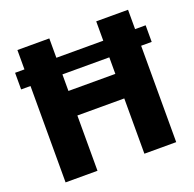

<svg xmlns="http://www.w3.org/2000/svg" viewBox="-125 -840 979 969"><g transform="rotate(-20 364.5 -355.5)"><path d="M237.8 -710.9V-606.9H489.7V-710.9H660.6V-606.9H717.3V-517.6H660.6V0H489.7V-296.9H237.8V0H66.4V-517.6H16.1V-606.9H66.4V-710.9ZM237.8 -428.7H489.7V-517.6H237.8Z"/></g></svg>

Font: Vazirmatn UI FD Black
Style: Regular
Weight: 900
Designer: Saber Rastikerdar
Foundry: Saber Rastikerdar
Version: Version 33.003